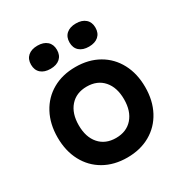

<svg xmlns="http://www.w3.org/2000/svg" viewBox="-198 -1021 1146 1195"><g transform="rotate(-30 375.0 -423.0)"><path d="M60.3 -306.6Q60.3 -403.4 99.6 -477.1Q138.9 -550.8 209.9 -591.3Q280.9 -631.8 374.9 -631.8Q468.9 -631.8 540 -591.3Q611.1 -550.8 650.4 -477.1Q689.7 -403.4 689.7 -306.6Q689.7 -209.7 650.4 -136Q611.1 -62.3 540.1 -21.9Q469.1 18.6 375.1 18.6Q281.1 18.6 210 -21.9Q138.9 -62.3 99.6 -136Q60.3 -209.7 60.3 -306.6ZM537.7 -306.6Q537.7 -391.8 494.2 -441.4Q450.7 -491 375.1 -491Q299.5 -491 255.9 -441.4Q212.3 -391.8 212.3 -306.6Q212.3 -221.3 255.8 -171.8Q299.3 -122.2 374.9 -122.2Q450.5 -122.2 494.1 -171.8Q537.7 -221.3 537.7 -306.6ZM143.6 -781.8Q143.6 -821.1 168.4 -843Q193.2 -865 236.8 -865Q280.3 -865 305.1 -843Q329.9 -821.1 329.9 -781.8Q329.9 -742.6 305.1 -720.6Q280.3 -698.7 236.8 -698.7Q193.2 -698.7 168.4 -720.6Q143.6 -742.6 143.6 -781.8ZM420.1 -781.8Q420.1 -821.1 444.9 -843Q469.7 -865 513.2 -865Q556.8 -865 581.6 -843Q606.4 -821.1 606.4 -781.8Q606.4 -742.6 581.6 -720.6Q556.8 -698.7 513.2 -698.7Q469.7 -698.7 444.9 -720.6Q420.1 -742.6 420.1 -781.8Z"/></g></svg>

Font: Martian Mono sWd Rg
Style: Regular
Weight: 400
Width: 6
Monospace: yes
Designer: Roman Shamin
Foundry: Evil Martians
Version: Version 1.000